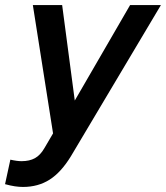

<svg xmlns="http://www.w3.org/2000/svg" viewBox="-67 -521 657 760"><path d="M24 219Q9 219 -8 216.5Q-25 214 -47 208L-26 111Q-13 114 -1.5 115.5Q10 117 18 117Q50 117 71.5 105Q93 93 109 65L143 7L63 -501H179L229 -123L448 -501H570L214 97Q175 161 129.5 190Q84 219 24 219Z"/></svg>

Font: Red Hat Text SemiBold
Style: Italic
Weight: 600
Italic angle: -12°
Designer: Pentagram, MCKL
Foundry: Pentagram, MCKL
Version: Version 1.023